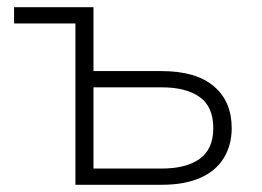

<svg xmlns="http://www.w3.org/2000/svg" viewBox="-20 -512 726 532"><path d="M189 0V-447H19V-492H239V-315H428Q523 -315 572.5 -273Q622 -231 622 -157Q622 -110 600 -74Q578 -38 534.5 -19Q491 0 428 0ZM239 -45H428Q496 -45 533.5 -72Q571 -99 571 -157Q571 -216 533.5 -243Q496 -270 428 -270H239Z"/></svg>

Font: Nunito Sans 7pt ExtraLight
Style: Regular
Weight: 250
Designer: Vernon Adams
Foundry: Vernon Adams
Version: Version 3.101;gftools[0.9.27]